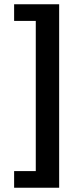

<svg xmlns="http://www.w3.org/2000/svg" viewBox="-20 -728 384 900"><path d="M46.2 152V74H147.7V-630H46.2V-708H257.3V152Z"/></svg>

Font: Mada
Style: Regular
Weight: 400
Designer: Khaled Hosny
Version: Version 1.5